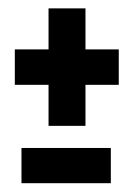

<svg xmlns="http://www.w3.org/2000/svg" viewBox="-20 -494 310 447"><path d="M93 -201H179V-296.5H256.5V-379H179V-474.5H93V-379H14.5V-296.5H93ZM30 -67.5H238V-149.5H30Z"/></svg>

Font: Anybody SemiCondensed SemiBold
Style: Regular
Weight: 600
Width: 4
Version: Version 1.113;gftools[0.9.25]